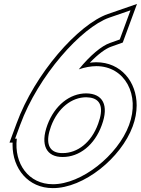

<svg xmlns="http://www.w3.org/2000/svg" viewBox="-20 -896 724 987"><path d="M540.9 -805 650.9 -843 595.6 -693 544.9 -675C502.3 -660.3 443.4 -611.3 385 -539.5C415.8 -549.9 446.2 -555.8 475 -556C622 -556 701.5 -408 643.3 -253C586.1 -98 398.8 52 251.2 51C126.7 51 51.4 -55.1 66.4 -183H57.5L83.3 -253L83.5 -253.5L83.7 -254C175.6 -506 398.4 -755 540.9 -805ZM223.5 -253.5C185.8 -150.8 218.6 -88 302.8 -89C387.8 -89 466.3 -150 503.3 -253C540.9 -355 509 -415 423.4 -416C338.5 -416 260.8 -354.2 223.5 -253.5ZM534.3 -823.9C382 -770.4 158.5 -517.4 64.9 -260.8L28.8 -163H44.8C44.5 -157.3 44.5 -155.3 44.5 -151.2C44.5 -29.3 124.8 71 251.1 71C410.1 72.1 602.3 -84 662 -246C675.8 -282.7 682.4 -319.4 682.5 -354.3C682.6 -475.6 601.6 -576 475 -576C464.1 -575.9 451 -574.9 441.7 -573.6C485.6 -619.2 524 -646.6 551.5 -656.1L611.1 -677.3L684.2 -875.7ZM242.2 -246.6C277.5 -341.6 349.1 -396 423.3 -396C437.8 -395.8 450.4 -393.6 460.2 -390.1C496.8 -376.9 513.7 -339 484.5 -259.8C449.6 -162.5 377.6 -109 302.7 -109C287.8 -108.8 275.9 -110.8 266.1 -114.4C230.7 -127.4 213.1 -167.2 242.2 -246.6Z"/></svg>

Font: Nordica Plus
Style: NordicaClassicRgOblOl
Weight: 500
Version: Version 1.01